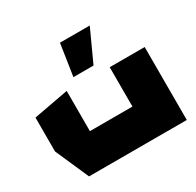

<svg xmlns="http://www.w3.org/2000/svg" viewBox="-173 -1014 1233 1208"><g transform="rotate(-30 443.5 -410.0)"><path d="M598 0V-530H852V0H599ZM142 0 35 -243V-244H598V0ZM35 -244V-489L288 -536H289V-244ZM369 -590 404 -820H620V-819L515 -590Z"/></g></svg>

Font: Foldit Black
Style: Regular
Weight: 900
Version: Version 1.003